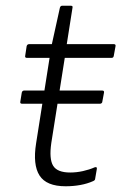

<svg xmlns="http://www.w3.org/2000/svg" viewBox="-20 -638 423 670"><path d="M57 -276Q49 -276 51 -284L56 -315Q58 -322 64 -322H135H187H337Q344 -322 343 -315L337 -283Q337 -280 334.5 -278Q332 -276 329 -276ZM209 12Q142 12 118 -25.5Q94 -63 106 -138L153 -436H74Q66 -436 68 -444L73 -477Q75 -484 82 -484H161L189 -611Q191 -618 197 -618H227Q235 -618 233 -611L213 -484H377Q385 -484 383 -476L377 -443Q376 -436 369 -436H206L159 -139Q151 -83 165.5 -59.5Q180 -36 225 -36Q247 -36 269.5 -41Q292 -46 310 -54Q319 -57 318 -49L312 -14Q312 -9 305 -6Q285 3 260.5 7.5Q236 12 209 12Z"/></svg>

Font: Sofia Sans Light
Style: Italic
Weight: 300
Italic angle: -9°
Version: Version 4.100-B